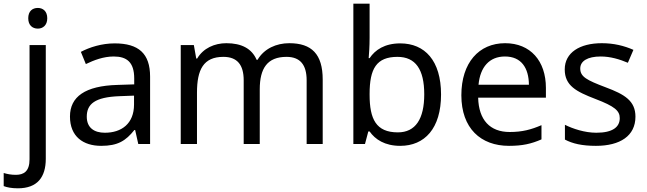

<svg xmlns="http://www.w3.org/2000/svg" viewBox="-75 -780 3507 1040"><path d="M78 -681C78 -643 101 -625 130 -625C157 -625 181 -643 181 -681C181 -720 157 -737 130 -737C101 -737 78 -720 78 -681ZM22 240C127 240 173 180 173 80V-536H85V83C85 148 54 167 11 167C-15 167 -35 163 -55 157V228C-37 235 -12 240 22 240Z M546 -545C476 -545 410 -524 363 -499L390 -433C434 -454 485 -474 541 -474C611 -474 652 -444 652 -355V-323L561 -320C386 -315 304 -256 304 -149C304 -40 376 10 473 10C563 10 606 -17 653 -76H657L674 0H738V-365C738 -490 676 -545 546 -545ZM572 -259 651 -262V-214C651 -110 583 -61 493 -61C435 -61 395 -88 395 -148C395 -216 438 -254 572 -259Z M1492 -546C1422 -546 1356 -517 1320 -456H1315C1289 -517 1233 -546 1151 -546C1087 -546 1026 -519 993 -463H988L975 -536H904V0H992V-278C992 -403 1027 -472 1135 -472C1210 -472 1245 -429 1245 -345V0H1332V-296C1332 -410 1373 -472 1477 -472C1551 -472 1586 -429 1586 -345V0H1673V-349C1673 -487 1613 -546 1492 -546Z M1927 -575V-760H1839V0H1902L1920 -68H1927C1957 -25 2009 10 2093 10C2225 10 2314 -84 2314 -268C2314 -452 2226 -545 2093 -545C2009 -545 1957 -510 1927 -465H1922C1924 -487 1927 -530 1927 -575ZM2078 -472C2176 -472 2223 -404 2223 -269C2223 -136 2176 -63 2080 -63C1962 -63 1927 -135 1927 -267V-271C1927 -408 1964 -472 2078 -472Z M2661 -546C2519 -546 2424 -440 2424 -264C2424 -85 2529 10 2682 10C2755 10 2803 -1 2858 -25V-102C2802 -78 2754 -65 2686 -65C2579 -65 2518 -130 2515 -251H2882V-304C2882 -450 2798 -546 2661 -546ZM2660 -474C2749 -474 2789 -412 2790 -321H2517C2526 -417 2576 -474 2660 -474Z M3367 -148C3367 -234 3308 -269 3206 -307C3103 -346 3068 -364 3068 -409C3068 -449 3107 -474 3179 -474C3231 -474 3281 -459 3326 -440L3356 -510C3306 -532 3250 -546 3185 -546C3065 -546 2984 -495 2984 -404C2984 -316 3046 -284 3150 -244C3255 -204 3282 -180 3282 -140C3282 -92 3244 -61 3155 -61C3092 -61 3027 -83 2985 -104V-24C3026 -2 3078 10 3153 10C3284 10 3367 -44 3367 -148Z"/></svg>

Font: Noto Sans Elbasan
Style: Regular
Weight: 400
Designer: Monotype Design Team
Foundry: Monotype Imaging Inc.
Version: Version 2.004